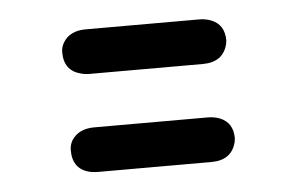

<svg xmlns="http://www.w3.org/2000/svg" viewBox="-31 -407 465 306"><g transform="rotate(-5 201.5 -254.0)"><path d="M115.2 -211.4Q115.2 -211.4 296.9 -211.4Q307.1 -211.4 315.9 -208Q336.9 -199.7 336.9 -174.3Q336.4 -171.4 335.9 -168Q328.6 -140.1 296.4 -140.1H115.2Q109.4 -140.1 103.5 -141.1Q74.7 -147 74.7 -178.2Q74.7 -187 79.1 -194.3Q90.3 -211.4 115.2 -211.4ZM115.2 -368.2H296.9Q307.1 -368.2 315.9 -364.7Q336.9 -356.4 336.9 -331.1Q336.4 -328.1 335.9 -324.7Q328.6 -296.9 296.4 -296.9H115.2Q107.9 -296.9 101.1 -298.8Q74.7 -305.7 74.7 -335Q74.7 -343.3 79.1 -350.6Q89.8 -368.2 115.2 -368.2Z"/></g></svg>

Font: Vibur
Style: Medium
Weight: 400
Version: Version 1.004